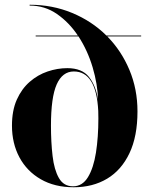

<svg xmlns="http://www.w3.org/2000/svg" viewBox="-20 -780 650 810"><path d="M560 -310Q560 -205 526.2 -133.8Q492.5 -62.5 432 -26.2Q371.5 10 291 10Q210.5 10 152 -23.8Q93.5 -57.5 62 -116.2Q30.5 -175 30.5 -250Q30.5 -314 51 -359.8Q71.5 -405.5 105.5 -435Q139.5 -464.5 181 -478.5Q222.5 -492.5 264 -492.5Q325.5 -492.5 355 -455.8Q384.5 -419 393.5 -359Q392 -424.5 370.8 -496Q349.5 -567.5 311 -626.5H130.5V-630H308.5Q271.5 -685.5 220.2 -721Q169 -756.5 105 -756.5V-760Q201 -760 284.2 -725.5Q367.5 -691 429 -630H575.5V-626.5H432.5Q492 -566 526 -485Q560 -404 560 -310ZM195 -250Q195 -180.5 201.8 -122.2Q208.5 -64 228.5 -29Q248.5 6 288 6Q327.5 6 351 -32.5Q374.5 -71 384.8 -136Q395 -201 395 -280.5L394.5 -312Q386 -478.5 291.5 -478.5Q243.5 -478.5 219.2 -424Q195 -369.5 195 -250Z"/></svg>

Font: Bodoni* 48pt
Style: Bold
Weight: 700
Version: Version 2.3